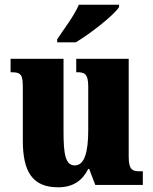

<svg xmlns="http://www.w3.org/2000/svg" viewBox="-20 -786 651 816"><path d="M223 -619V-606H302C364 -643 464 -721 486 -756V-766H315C297 -721 249 -659 223 -619ZM227 10C290 10 330 -18 355 -68H359L385 0H587V-58H576C546 -58 527 -61 527 -119V-536H304V-479H307C338 -479 355 -474 355 -418V-232C355 -140 339 -83 298 -83C258 -83 250 -131 250 -226V-536H25V-479H29C74 -479 77 -464 77 -407V-188C77 -55 119 10 227 10Z"/></svg>

Font: Noto Serif Khmer Condensed Black
Style: Regular
Weight: 900
Width: 3
Designer: Danh Hong and the Monotype Design Team
Foundry: Monotype Imaging Inc.
Version: Version 2.004